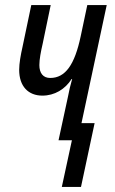

<svg xmlns="http://www.w3.org/2000/svg" viewBox="-20 -556 456 761"><path d="M225 185H301L355 -68H303L403 -536H326L300 -413C276 -299 239 -247 179 -247C151 -247 136 -266 136 -298C136 -321 142 -352 149 -382L181 -536H104L69 -369C62 -338 56 -305 56 -279C56 -214 92 -177 148 -177C196 -177 238 -202 264 -243H266C259 -219 254 -197 249 -171L212 0H265Z"/></svg>

Font: Noto Sans ExtraCondensed
Style: Italic
Weight: 400
Width: 2
Italic angle: -12°
Designer: Monotype Design Team
Foundry: Monotype Imaging Inc.
Version: Version 2.013